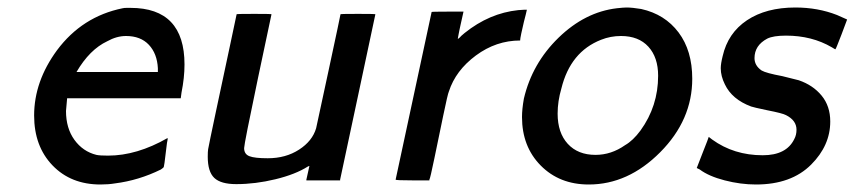

<svg xmlns="http://www.w3.org/2000/svg" viewBox="-20 -481 2279 512"><path d="M328 -460Q472 -460 472 -309Q472 -274 464 -234L462 -219H159Q156 -186 156 -185Q156 -139 178.5 -108Q201 -77 237 -68Q246 -66 268 -66Q345 -66 427 -113V-109Q426 -108 422 -73.5Q418 -39 417 -37Q417 -34 409 -29Q350 0 287 8Q269 11 248 11Q169 11 120 -40Q71 -91 71 -173Q71 -264 132 -347Q199 -437 307 -459Q311 -460 318 -460ZM401 -299Q399 -338 377 -361.5Q355 -385 316 -385Q291 -385 266 -371Q219 -349 184 -289H401Z M610 10Q569 10 551.5 -6.5Q534 -23 534 -63Q534 -77 535 -83Q537 -95 556 -184.5Q575 -274 593 -358Q611 -442 611 -443Q611 -444 658 -444Q704 -444 704 -443Q688 -366 668 -273Q631 -97 631 -86Q631 -70 645 -64.5Q659 -59 694 -59Q742 -59 777.5 -82Q813 -105 823 -139Q824 -143 856 -292Q888 -441 888 -443Q888 -444 935 -444Q981 -444 981 -443Q981 -442 934.5 -224.5Q888 -7 887 -2V0H797V-2L805 -38Q805 -39 801 -37Q768 -16 714.5 -3Q661 10 610 10Z M1035 -2 1131 -449Q1131 -450 1174 -450H1216L1208 -414Q1207 -409 1205.5 -402.5Q1204 -396 1203.5 -392.5Q1203 -389 1202 -384.5Q1201 -380 1201 -379Q1201 -378 1201 -377Q1203 -379 1206 -381Q1208 -384 1219 -393Q1285 -446 1362 -454Q1364 -454 1369.5 -454.5Q1375 -455 1377 -455H1385L1382 -442Q1381 -439 1377 -422.5Q1373 -406 1370 -391.5Q1367 -377 1367 -373Q1303 -373 1249 -333Q1195 -293 1177 -237Q1174 -231 1162 -173Q1150 -115 1138.5 -59.5Q1127 -4 1125 -2V0H1080Q1035 0 1035 -2Z M1550 11Q1472 11 1422 -39.5Q1372 -90 1372 -169Q1372 -190 1377 -218Q1399 -312 1469.5 -380.5Q1540 -449 1625 -459Q1643 -461 1651 -461Q1666 -461 1690 -457Q1753 -443 1789.5 -394.5Q1826 -346 1826 -271Q1826 -161 1740.5 -75Q1655 11 1550 11ZM1735 -279Q1735 -328 1709 -356.5Q1683 -385 1636 -385Q1608 -385 1583 -375Q1501 -343 1477 -245Q1467 -211 1467 -178Q1467 -127 1494 -97.5Q1521 -68 1568 -68Q1610 -68 1647 -94Q1668 -106 1688 -133Q1735 -198 1735 -279Z M1907 -331Q1921 -393 1972 -427Q2023 -461 2101 -461Q2161 -461 2212 -441L2239 -429Q2239 -428 2224 -389Q2209 -350 2208 -350Q2208 -349 2205.5 -350.5Q2203 -352 2198 -355Q2145 -386 2076 -386Q2042 -386 2026 -378Q1992 -360 1992 -326Q1992 -306 2011 -293Q2023 -286 2066 -278L2110 -267Q2148 -254 2171 -226Q2194 -198 2194 -157Q2194 -93 2143 -42Q2090 11 1996 11Q1955 11 1912.5 0Q1870 -11 1846 -29L1838 -33Q1840 -39 1854.5 -75.5Q1869 -112 1870 -116L1879 -109Q1937 -67 2014 -67Q2077 -67 2098 -110Q2104 -121 2104 -135Q2104 -160 2076 -174Q2067 -179 2026 -187Q1988 -195 1983 -197Q1932 -216 1913 -256Q1902 -278 1902 -299Q1902 -311 1907 -331Z"/></svg>

Font: KaTeX_SansSerif
Style: Italic
Weight: 400
Version: Version 1.1; ttfautohint (v1.3)